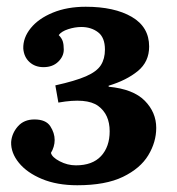

<svg xmlns="http://www.w3.org/2000/svg" viewBox="-20 -532 524 569"><path d="M209 17Q149 17 104.5 -1.5Q60 -20 36 -49.5Q12 -79 13 -111Q15 -137 33 -157.5Q51 -178 82 -178Q116 -178 129 -158Q142 -138 142 -117Q142 -107 139 -97Q136 -87 131 -79Q134 -66 157 -54Q180 -42 205 -42Q254 -42 279.5 -69.5Q305 -97 305 -143Q305 -193 271 -218Q237 -243 153 -228L144 -279Q203 -292 235 -306Q267 -320 279 -339Q291 -358 291 -385Q291 -421 270.5 -436.5Q250 -452 221 -452Q202 -452 182 -445.5Q162 -439 154 -428Q163 -419 166 -409.5Q169 -400 169 -385Q169 -365 152.5 -349Q136 -333 109 -333Q84 -333 67.5 -348Q51 -363 49 -388Q48 -420 71 -448.5Q94 -477 136.5 -494.5Q179 -512 234 -512Q319 -512 370.5 -482Q422 -452 422 -394Q422 -349 388.5 -321.5Q355 -294 302 -278V-275Q375 -268 409 -233.5Q443 -199 443 -153Q443 -111 419.5 -72Q396 -33 344.5 -8Q293 17 209 17Z"/></svg>

Font: Lora
Style: Italic
Weight: 400
Italic angle: -3°
Designer: Olga Karpushina, Alexei Vanyashin (Cyrillic)
Foundry: Cyreal
Version: Version 3.008